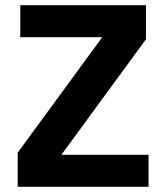

<svg xmlns="http://www.w3.org/2000/svg" viewBox="-20 -718 640 738"><path d="M551 0H48V-131L373 -575H58V-698H541V-567L216 -123H551Z"/></svg>

Font: iA Writer Mono V
Style: Regular
Weight: 400
Designer: Mike Abbink, Paul van der Laan, Pieter van Rosmalen
Foundry: Bold Monday
Version: Version 2.000